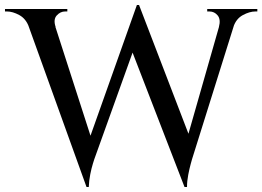

<svg xmlns="http://www.w3.org/2000/svg" viewBox="-38 -736 1052 770"><path d="M54 -694H163L340 -145L309 14ZM520 -716 531 -629 340 -97Q340 -97 334.5 -79.5Q329 -62 324 -37Q319 -12 318 14H309L287 -85L511 -716ZM520 -715 733 -160 702 14 474 -576ZM919 -694 732 -97Q732 -97 727 -79Q722 -61 717 -35.5Q712 -10 712 14H702L685 -85L859 -694ZM840 -628Q848 -658 835 -674Q822 -690 802 -690H793V-700H994V-690Q994 -690 990 -690Q986 -690 986 -690Q963 -690 936 -675.5Q909 -661 898 -628ZM185 -628H78Q66 -661 39.5 -675.5Q13 -690 -10 -690Q-10 -690 -14 -690Q-18 -690 -18 -690V-700H232V-690H223Q204 -690 189.5 -674Q175 -658 185 -628Z"/></svg>

Font: Cinzel Eorzea
Style: Regular
Weight: 500
Designer: Natanael Gama
Version: Version 2.000